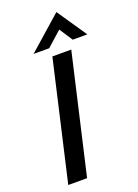

<svg xmlns="http://www.w3.org/2000/svg" viewBox="-169 -980 754 1049"><g transform="rotate(-20 208.5 -455.0)"><path d="M38.1 0 196.8 -689.9H306.6L147.5 0ZM105 -737.8 300.3 -910.2 417.5 -737.8H332.5L282.2 -814.9L195.8 -737.8Z"/></g></svg>

Font: Acari Sans SemiBold
Style: Italic
Weight: 600
Italic angle: -13°
Designer: Alfredo Marco Pradil and Stefan Peev
Foundry: Hanken Design Co.
Version: Version 1.045;January 11, 2019;FontCreator 11.5.0.2425 64-bi